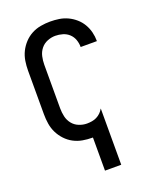

<svg xmlns="http://www.w3.org/2000/svg" viewBox="-162 -775 873 1078"><g transform="rotate(-20 275.0 -236.0)"><path d="M275 210V12H271Q243 12 214.5 7Q186 2 160.5 -11.5Q135 -25 115 -46.5Q95 -68 82.5 -93.5Q70 -119 65.5 -147.5Q61 -176 61 -205V-465Q61 -494 65.5 -522.5Q70 -551 82.5 -576.5Q95 -602 115 -623.5Q135 -645 160.5 -658.5Q186 -672 214.5 -677Q243 -682 271 -682Q298 -682 324.5 -678Q351 -674 375.5 -662.5Q400 -651 420.5 -633Q441 -615 454.5 -592Q468 -569 474.5 -543Q481 -517 481 -490V-489H384V-490Q384 -512 376.5 -533Q369 -554 353 -569Q337 -584 315 -590.5Q293 -597 271 -597Q247 -597 223.5 -587.5Q200 -578 184.5 -558.5Q169 -539 163.5 -514.5Q158 -490 158 -465V-205Q158 -180 163.5 -155.5Q169 -131 184.5 -111.5Q200 -92 223.5 -82.5Q247 -73 271 -73Q286 -73 301 -75.5Q316 -78 329 -84.5Q342 -91 353 -101.5Q364 -112 371 -125H372V210Z"/></g></svg>

Font: Lode Dark Term
Style: Bold
Weight: 700
Monospace: yes
Designer: Belleve Invis
Foundry: Belleve Invis
Version: Version 29.2.0